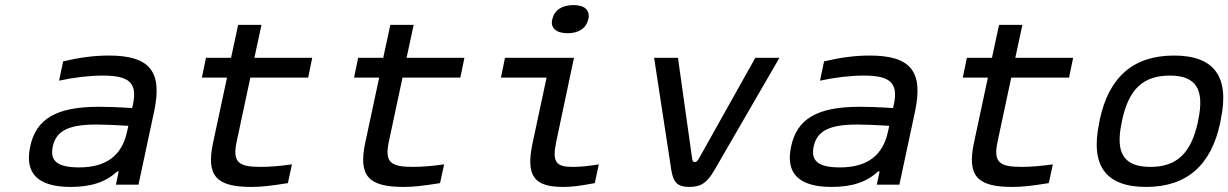

<svg xmlns="http://www.w3.org/2000/svg" viewBox="-20 -728 4843 757"><path d="M409 -509C350 -509 292 -501 229 -486L213 -410C273 -423 334 -430 385 -430C488 -430 523 -403 504 -315L501 -302C440 -306 395 -307 370 -307C201 -307 122 -259 99 -150C76 -42 132 9 259 9C341 9 398 -11 442 -52H448L437 0H526L588 -290C621 -447 570 -509 409 -509ZM188 -150C201 -212 250 -237 360 -237C389 -237 441 -235 486 -232L481 -209C461 -115 399 -68 292 -68C207 -68 176 -93 188 -150Z M1008 -70C920 -70 896 -88 913 -169L967 -422H1195L1211 -500H983L1011 -630H919L891 -500H792L776 -422H875L820 -165C792 -33 834 9 971 9C1012 9 1045 5 1115 -6L1131 -80C1083 -73 1041 -70 1008 -70Z M1608 -70C1520 -70 1496 -88 1513 -169L1567 -422H1795L1811 -500H1583L1611 -630H1519L1491 -500H1392L1376 -422H1475L1420 -165C1392 -33 1434 9 1571 9C1612 9 1645 5 1715 -6L1731 -80C1683 -73 1641 -70 1608 -70Z M2238 -70C2173 -70 2156 -88 2173 -169L2243 -500H1971L1955 -422H2135L2080 -165C2052 -33 2086 9 2201 9C2236 9 2265 5 2325 -6L2341 -80C2301 -73 2266 -70 2238 -70ZM2157 -651C2150 -618 2172 -597 2218 -597C2263 -597 2292 -618 2299 -651L2300 -653C2307 -687 2286 -708 2241 -708C2195 -708 2165 -687 2158 -653Z M2559 -500 2627 -56C2635 -10 2650 9 2698 9C2746 9 2769 -10 2796 -56L3053 -500H2958L2735 -102C2727 -90 2724 -89 2719 -89C2715 -89 2711 -90 2709 -102L2653 -500Z M3409 -509C3350 -509 3292 -501 3229 -486L3213 -410C3273 -423 3334 -430 3385 -430C3488 -430 3523 -403 3504 -315L3501 -302C3440 -306 3395 -307 3370 -307C3201 -307 3122 -259 3099 -150C3076 -42 3132 9 3259 9C3341 9 3398 -11 3442 -52H3448L3437 0H3526L3588 -290C3621 -447 3570 -509 3409 -509ZM3188 -150C3201 -212 3250 -237 3360 -237C3389 -237 3441 -235 3486 -232L3481 -209C3461 -115 3399 -68 3292 -68C3207 -68 3176 -93 3188 -150Z M4008 -70C3920 -70 3896 -88 3913 -169L3967 -422H4195L4211 -500H3983L4011 -630H3919L3891 -500H3792L3776 -422H3875L3820 -165C3792 -33 3834 9 3971 9C4012 9 4045 5 4115 -6L4131 -80C4083 -73 4041 -70 4008 -70Z M4316 -256 4314 -244C4278 -75 4339 9 4499 9C4658 9 4755 -75 4791 -244L4793 -256C4829 -425 4768 -509 4609 -509C4449 -509 4352 -425 4316 -256ZM4403 -247 4404 -253C4430 -376 4487 -430 4592 -430C4696 -430 4730 -376 4704 -253L4703 -247C4676 -124 4620 -70 4516 -70C4411 -70 4376 -124 4403 -247Z"/></svg>

Font: LT Wave Mono
Style: Italic
Weight: 400
Designer: Daniel Lyons
Version: Version 2.5 (Glyphs App)